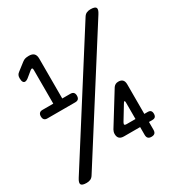

<svg xmlns="http://www.w3.org/2000/svg" viewBox="-195 -902 989 1073"><g transform="rotate(-30 300.0 -365.0)"><path d="M49 50Q20 50 14 39Q8 28 24 3L507 -757Q515 -770 526 -775Q537 -780 551 -780Q580 -780 586 -769Q592 -758 576 -733L93 27Q85 40 74 45Q63 50 49 50ZM108 -397V-643Q108 -650 106.5 -653.5Q105 -657 102 -657Q100 -657 97.5 -655.5Q95 -654 92 -652L59 -625Q51 -618 44.5 -615Q38 -612 33 -612Q25 -612 20.5 -620Q16 -628 16 -644Q16 -655 19.5 -662.5Q23 -670 31 -676L80 -714Q90 -722 100 -724.5Q110 -727 123 -727Q145 -727 155.5 -716.5Q166 -706 166 -684V-397ZM38 -372Q25 -372 18.5 -379Q12 -386 12 -400Q12 -413 18.5 -420Q25 -427 38 -427H218Q232 -427 238.5 -420Q245 -413 245 -400Q245 -386 238.5 -379Q232 -372 218 -372ZM463 -123V-230Q463 -236 462 -238Q461 -240 459 -240Q458 -240 456 -238.5Q454 -237 452 -233L396 -141Q395 -138 393.5 -135Q392 -132 392 -130Q392 -126 396 -124.5Q400 -123 407 -123ZM463 -71H359Q339 -71 329.5 -80.5Q320 -90 320 -108Q320 -116 322 -122Q324 -128 327 -134L452 -336Q458 -344 465.5 -348Q473 -352 484 -352Q502 -352 511 -342.5Q520 -333 520 -314V-123H542Q555 -123 561 -116.5Q567 -110 567 -97Q567 -84 561 -77.5Q555 -71 542 -71H520V-21Q520 -6 513 1Q506 8 491 8Q477 8 470 1Q463 -6 463 -21Z"/></g></svg>

Font: Maple Mono
Style: Regular
Weight: 400
Monospace: yes
Designer: subframe7536
Version: Version 7.300